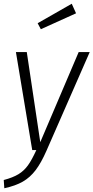

<svg xmlns="http://www.w3.org/2000/svg" viewBox="-32 -801 499 1025"><path d="M216 4Q188 68 158.5 107Q129 146 90 168.5Q51 191 -9 204L-12 160Q37 147 66.5 129Q96 111 117 82Q138 53 162 0H140L53 -523H111L183 -42L388 -523H447ZM351 -781 374 -730 186 -645 169 -677Z"/></svg>

Font: Fira Sans Condensed Light
Style: Italic
Weight: 300
Width: 3
Italic angle: -8°
Designer: Carrois Corporate & Edenspiekermann AG
Foundry: Carrois Corporate GbR & Edenspiekermann AG
Version: Version 4.203